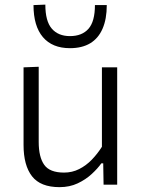

<svg xmlns="http://www.w3.org/2000/svg" viewBox="-20 -780 596 811"><path d="M231.5 10.5Q151 10.5 115.2 -35.5Q79.5 -81.5 79.5 -167.5Q79.5 -200 79.5 -224.2Q79.5 -248.5 79.5 -271.5Q79.5 -314.5 79.5 -351.5Q79.5 -388.5 79.5 -423.5Q79.5 -458.5 79.5 -495.5L143.5 -498Q143.5 -443 143.5 -389.5Q143.5 -336 143.5 -276.5V-180.5Q143.5 -116.5 166.8 -83.8Q190 -51 250.5 -51Q285 -51 314.2 -65.8Q343.5 -80.5 367.5 -105.2Q391.5 -130 410.5 -160V-276.5Q410.5 -336 410.5 -388Q410.5 -440 410.5 -495.5H475Q475 -440 475 -387.5Q475 -335 475 -271.5V-219.5Q475 -158.5 475 -107Q475 -55.5 475 0H417.5L416 -90H408Q392.5 -68 367.2 -44.8Q342 -21.5 308 -5.5Q274 10.5 231.5 10.5ZM275.5 -576.5Q201 -576.5 161.2 -623.2Q121.5 -670 121.5 -758.5L171.5 -760.5Q171.5 -690.5 198.8 -659Q226 -627.5 275.5 -627.5Q326.5 -627.5 353.8 -658.5Q381 -689.5 381 -758.5H431Q431 -699.5 413.2 -658.8Q395.5 -618 361 -597.2Q326.5 -576.5 275.5 -576.5Z"/></svg>

Font: Commissioner Thin Light
Style: Regular
Weight: 300
Version: Version 1.000